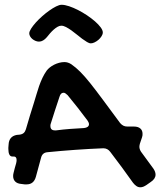

<svg xmlns="http://www.w3.org/2000/svg" viewBox="-20 -755 674 807"><path d="M31.7 -97.2Q23.4 -97.2 19.3 -105.5Q15.1 -113.8 15.1 -128.9Q15.1 -131.3 15.1 -134.5Q15.1 -137.7 16.1 -147Q17.6 -182.1 50.8 -188L62 -189Q73.2 -190.4 79.6 -196Q85.9 -201.7 88.9 -211.9Q97.2 -239.7 105.5 -268.1Q113.8 -296.4 123 -324.2Q127.9 -339.8 133.1 -357.7Q138.2 -375.5 144.3 -393.1Q150.4 -410.6 158.4 -427.7Q166.5 -444.8 176.8 -459Q181.2 -464.8 189 -471.2Q196.8 -477.5 206.8 -482.7Q216.8 -487.8 228.3 -491Q239.7 -494.1 251 -494.1Q265.6 -494.1 279.8 -484.9Q298.8 -471.7 317.4 -453.1Q335.9 -434.6 358.9 -405.8Q381.8 -377 412.1 -336.2Q442.4 -295.4 484.9 -237.8Q491.2 -230.5 498.3 -226.8Q505.4 -223.1 515.1 -223.1H543Q560.1 -223.1 569.6 -215.1Q579.1 -207 579.1 -192.9Q579.1 -189.9 578.9 -186Q578.6 -182.1 577.1 -178.2L567.9 -150.9Q566.9 -147 566.4 -144Q565.9 -141.1 565.9 -138.2Q565.9 -127.9 572.8 -117.2L625 -45.9Q633.8 -32.7 633.8 -21Q633.8 -3.4 613.8 9.8L595.2 22.9Q588.4 27.3 582.3 29.8Q576.2 32.2 569.8 32.2Q561 32.2 553.5 27.1Q545.9 22 539.1 13.2Q515.6 -20 491.9 -52.2Q468.3 -84.5 443.8 -116.2Q432.6 -131.8 414.1 -131.8Q354.5 -129.4 296.1 -125.2Q237.8 -121.1 179.2 -115.2Q158.2 -113.3 152.8 -92.8L130.9 -12.2Q122.1 20 91.8 20H84L68.8 18.1Q52.2 16.6 43.7 7.8Q35.2 -1 35.2 -15.1Q35.2 -18.1 35.6 -21.5Q36.1 -24.9 37.1 -28.8Q39.6 -38.6 42.2 -48.8Q44.9 -59.1 47.9 -68.8Q48.8 -72.8 49.3 -75.9Q49.8 -79.1 49.8 -82Q49.8 -97.2 38.1 -97.2ZM264.2 -355Q259.3 -359.4 255.4 -362.3Q251.5 -365.2 247.1 -365.2Q234.9 -365.2 230 -348.1Q220.2 -319.3 211.2 -291.3Q202.1 -263.2 192.9 -233.9Q191.9 -231.4 191.9 -229.5Q191.9 -227.5 191.9 -225.1Q191.9 -207 210.9 -207H215.8Q245.1 -210.9 274.4 -213.1Q303.7 -215.3 333 -216.8Q342.8 -217.8 348.4 -221.9Q354 -226.1 354 -232.9Q354 -239.3 348.1 -248Q327.6 -275.4 306.9 -302Q286.1 -328.6 264.2 -355ZM176.8 -598.6Q169.4 -589.8 161.1 -585Q152.8 -580.1 144 -580.1Q136.2 -580.1 128.9 -583.3Q121.6 -586.4 115.7 -591.3Q109.9 -596.2 106.4 -602.5Q103 -608.9 103 -614.7Q103 -622.6 110.6 -634.5Q118.2 -646.5 130.1 -659.9Q142.1 -673.3 157 -686.5Q171.9 -699.7 187 -710.4Q202.1 -721.2 215.8 -728Q229.5 -734.9 238.8 -734.9Q252.4 -734.9 270.5 -728.8Q288.6 -722.7 307.9 -712.9Q327.1 -703.1 345.7 -690.7Q364.3 -678.2 379.2 -665.3Q394 -652.3 403.1 -640.1Q412.1 -627.9 412.1 -618.7Q412.1 -610.8 406.7 -602.5Q401.4 -594.2 393.8 -587.6Q386.2 -581.1 377.4 -576.9Q368.7 -572.8 361.8 -572.8Q355 -572.8 345.7 -578.4Q336.4 -584 325.4 -592Q314.5 -600.1 302.7 -609.9Q291 -619.6 279.5 -627.7Q268.1 -635.7 257.3 -641.4Q246.6 -647 237.8 -647Q230 -647 221.9 -642.3Q213.9 -637.7 205.8 -630.6Q197.8 -623.5 190.4 -615Q183.1 -606.4 176.8 -598.6Z"/></svg>

Font: Gochi Hand Cyrillic
Style: Regular
Weight: 400
Designer: Juan Pablo del Peral; Denis Ignatov
Foundry: Juan Pablo del Peral; Denis Ignatov
Version: Version 1.00 June 29, 2018, initial release